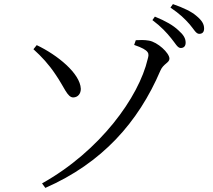

<svg xmlns="http://www.w3.org/2000/svg" viewBox="-20 -858 1040 936"><path d="M814 -672C835 -647 845 -624 861 -624C876 -624 885 -633 885 -650C885 -671 875 -688 850 -710C825 -734 787 -756 735 -777L723 -760C766 -728 793 -698 814 -672ZM904 -740C925 -716 935 -693 951 -693C967 -693 975 -702 975 -719C975 -740 965 -758 937 -781C914 -801 875 -820 823 -838L811 -821C857 -790 881 -766 904 -740ZM201 58C477 -63 654 -261 762 -514C776 -547 806 -552 806 -572C806 -600 748 -653 706 -660C683 -664 661 -663 642 -662L634 -639C713 -612 707 -596 700 -570C657 -385 468 -122 185 36ZM143 -618C183 -582 218 -544 250 -496C294 -433 308 -382 338 -383C360 -384 374 -401 374 -425C371 -500 260 -590 159 -638Z"/></svg>

Font: Harano Aji Mincho
Style: Regular
Weight: 400
Foundry: Masamichi Hosoda
Version: HaranoAjiMincho-Regular version 20230610;ttx 4.39.4